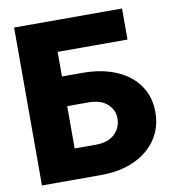

<svg xmlns="http://www.w3.org/2000/svg" viewBox="-82 -800 785 871"><g transform="rotate(-10 311.0 -364.0)"><path d="M41 0V-727.5H538.1V-584.5H216.3V-471.2H312.5Q401.9 -470.7 467.5 -442.1Q533.2 -413.6 569.3 -361.3Q605.5 -309.1 605.5 -238.3Q605.5 -168 569.3 -114.3Q533.2 -60.5 467.5 -30.3Q401.9 0 312.5 0ZM216.3 -139.6H312.5Q370.1 -139.2 400.6 -168.5Q431.2 -197.8 431.2 -240.2Q431.2 -280.3 400.6 -307.4Q370.1 -334.5 312.5 -334.5H216.3Z"/></g></svg>

Font: Inter Tight ExtraBold
Style: Regular
Weight: 800
Designer: Rasmus Andersson
Foundry: rsms
Version: Version 3.004; ttfautohint (v1.8.4.7-5d5b)